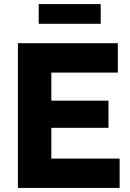

<svg xmlns="http://www.w3.org/2000/svg" viewBox="-20 -922 639 942"><path d="M169.9 -805.2V-901.9H474.1V-805.2ZM566.9 -144V0H67.9V-710H558.1V-565.9H231.9V-428.2H512.2V-294.9H231.9V-144Z"/></svg>

Font: Raleway-v4020 ExtraBold
Style: Regular
Weight: 800
Designer: Matt McInerney, Pablo Impallari, Rodrigo Fuenzalida
Foundry: Matt McInerney, Pablo Impallari, Rodrigo Fuenzalida
Version: Version 4.020;PS 004.020;hotconv 1.0.88;makeotf.lib2.5.64775